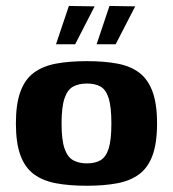

<svg xmlns="http://www.w3.org/2000/svg" viewBox="-20 -606 570 633"><path d="M266.5 6.4Q208.5 6.4 165 -1.7Q121.5 -9.8 91.8 -31.6Q62.2 -53.5 47.3 -94.2Q32.4 -134.8 32.4 -199Q32.4 -263.2 47.3 -303.8Q62.2 -344.5 91.8 -366.4Q121.5 -388.2 165 -396.3Q208.5 -404.4 266.5 -404.4Q323.7 -404.4 366.9 -396.3Q410.1 -388.2 439 -366.4Q468 -344.5 482.9 -303.8Q497.8 -263.2 497.8 -199Q497.8 -134.5 482.9 -93.8Q468 -53.2 438.7 -31.5Q409.4 -9.8 366.2 -1.7Q323.1 6.4 266.5 6.4ZM266.5 -67.4Q293.8 -67.4 311.6 -77.8Q329.4 -88.2 338.3 -116.4Q347.2 -144.5 347.2 -199Q347.2 -253.5 338.3 -282Q329.4 -310.5 311.6 -320.5Q293.8 -330.6 266.5 -330.6Q239.8 -330.6 221.1 -320.5Q202.5 -310.5 192.8 -282Q183 -253.5 183 -199Q183 -144.5 192.8 -116.4Q202.5 -88.2 221.1 -77.8Q239.8 -67.4 266.5 -67.4ZM298.5 -460 340.9 -586.4 425.7 -585 361.3 -460ZM164.6 -460 207.1 -586.4 291.9 -585 227.8 -460Z"/></svg>

Font: Genos Thin
Style: Regular
Weight: 100
Designer: Robert E. Leuschke
Foundry: Robert E. Leuschke
Version: Version 1.010